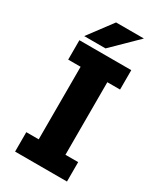

<svg xmlns="http://www.w3.org/2000/svg" viewBox="-218 -965 886 1045"><g transform="rotate(30 225.0 -442.0)"><path d="M75 -732.5 188 -883.5H363L209 -732.5ZM389.5 -578H309.5V-122H389.5V0H63.5V-122H141.5V-578H63.5V-700H389.5Z"/></g></svg>

Font: League Mono Condensed ExtraBold
Style: Regular
Weight: 800
Width: 1
Designer: Tyler Finck
Foundry: The League of Moveable Type / Tyler Finck
Version: Version 2.210